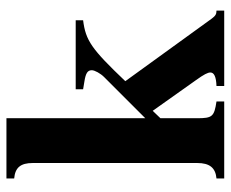

<svg xmlns="http://www.w3.org/2000/svg" viewBox="-80 -636 716 596"><g transform="rotate(-90 278.0 -338.0)"><path d="M543 0V-24C532 -24 527 -27 518 -39L324 -307C424 -412 450 -430 513 -438V-461H299V-438L323 -434C349 -430 358 -424 358 -411C358 -402 348 -384 337 -373L209 -245V-676H22V-652C56 -649 70 -632 70 -594V-84C70 -45 55 -27 22 -24V0H261V-24C214 -31 209 -37 209 -84V-198L232 -222L327 -88C345 -63 351 -51 351 -43C351 -31 337 -25 309 -24V0Z"/></g></svg>

Font: XITS Math
Style: Bold
Weight: 700
Designer: MicroPress Inc., with final additions and corrections provided by Coen Hoffman, Elsevier (retired)
Version: Version 1.302